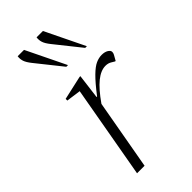

<svg xmlns="http://www.w3.org/2000/svg" viewBox="-225 -760 812 812"><g transform="rotate(-45 181.0 -353.5)"><path d="M73 0 147 -417 82 -426V-436L189 -460H194L180 -349H183Q219 -396 243.5 -420Q268 -444 286 -452Q304 -460 321 -460Q339 -460 350.5 -453Q362 -446 362 -437Q362 -430 358 -423L345 -400H342L327 -409Q322 -412 315.5 -414Q309 -416 300 -416Q272 -416 241.5 -391.5Q211 -367 174 -314L118 0ZM293 -530 202 -644Q186 -664 181.5 -678Q177 -692 179 -707H217L303 -530ZM180 -530 89 -644Q73 -664 68.5 -678Q64 -692 66 -707H104L190 -530Z"/></g></svg>

Font: Spectral ExtraLight
Style: Italic
Weight: 275
Italic angle: -10°
Designer: Jean-Baptiste Levee
Foundry: Production Type
Version: Version 2.001